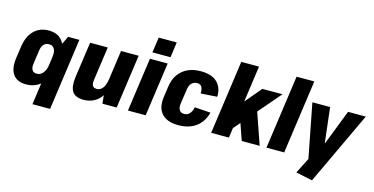

<svg xmlns="http://www.w3.org/2000/svg" viewBox="-89 -1215 3627 1861"><g transform="rotate(15 1724.5 -284.0)"><path d="M186 11Q96 11 55 -46.5Q14 -104 29 -211L46 -329Q61 -436 119 -493.5Q177 -551 267 -551Q331 -551 372.5 -522Q414 -493 431 -438.5Q448 -384 437 -307L427 -235Q417 -158 384.5 -103Q352 -48 301.5 -18.5Q251 11 186 11ZM260 -116Q285 -116 304 -129.5Q323 -143 336 -167Q349 -191 354 -225L366 -315Q373 -366 356.5 -394.5Q340 -423 303 -423Q271 -423 251 -402Q231 -381 225 -341L205 -198Q200 -159 214 -137.5Q228 -116 260 -116ZM575 -540 474 180H297L371 -350L462 -540Z M812 -199Q807 -161 818 -142.5Q829 -124 859 -124Q896 -124 919.5 -155.5Q943 -187 952 -248L1015 -319L1009 -273Q989 -134 926.5 -61.5Q864 11 763 11Q681 11 650 -35.5Q619 -82 632 -181L683 -540H860ZM1094 0H951L937 -142L993 -540H1170Z M1461 -540 1385 0H1207L1283 -540ZM1493 -760 1472 -606H1290L1312 -760Z M1712 11Q1638 11 1589 -15.5Q1540 -42 1519.5 -91.5Q1499 -141 1508 -211L1525 -329Q1535 -399 1570 -448.5Q1605 -498 1661 -524.5Q1717 -551 1792 -551Q1900 -551 1955.5 -499.5Q2011 -448 2009 -353L1845 -342Q1847 -386 1833 -408.5Q1819 -431 1787 -431Q1765 -431 1748 -421Q1731 -411 1720 -392.5Q1709 -374 1705 -346L1683 -194Q1678 -153 1693.5 -131Q1709 -109 1741 -109Q1773 -109 1794.5 -132Q1816 -155 1825 -198L1985 -187Q1960 -92 1890.5 -40.5Q1821 11 1712 11Z M2102 -173 2411 -540H2613L2217 -79ZM2146 -740H2324L2220 0H2042ZM2264 -244 2408 -348 2529 0H2349Z M2879 -740 2775 0H2597L2701 -740Z M2939 157 3049 -60 3024 31 2913 -540H3091L3132 -187H3134L3271 -540H3449L3105 192Z"/></g></svg>

Font: Pathway Extreme Condensed ExtraBold
Style: Italic
Weight: 800
Width: 3
Italic angle: -8°
Version: Version 1.001;gftools[0.9.26]